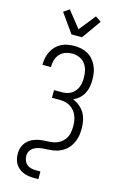

<svg xmlns="http://www.w3.org/2000/svg" viewBox="-171 -1049 841 1333"><g transform="rotate(15 250.0 -382.5)"><path d="M215 215Q196 215 177 212Q158 209 140.5 201.5Q123 194 108 181.5Q93 169 83.5 153Q74 137 70 118Q66 99 66 80Q66 55 74.5 32Q83 9 100.5 -8.5Q118 -26 140.5 -36Q163 -46 187 -50Q211 -54 235.5 -54.5Q260 -55 284 -59Q308 -63 329.5 -76Q351 -89 365 -109Q379 -129 384 -153Q389 -177 389 -202Q389 -221 386 -240.5Q383 -260 375.5 -278Q368 -296 355 -311.5Q342 -327 325 -337Q308 -347 289 -351Q270 -355 250 -355H195V-410H250Q267 -410 284.5 -413.5Q302 -417 317 -426Q332 -435 343.5 -448.5Q355 -462 361.5 -478Q368 -494 370.5 -511.5Q373 -529 373 -546Q373 -573 367 -599Q361 -625 345 -646Q329 -667 304 -677.5Q279 -688 253 -688Q228 -688 204.5 -680Q181 -672 164.5 -654Q148 -636 140.5 -612Q133 -588 133 -564V-559H72V-565Q72 -589 77.5 -612.5Q83 -636 94 -657.5Q105 -679 122 -696Q139 -713 160.5 -724Q182 -735 205.5 -739Q229 -743 253 -743Q278 -743 303 -738Q328 -733 350 -720.5Q372 -708 388.5 -688.5Q405 -669 415.5 -646Q426 -623 430 -598Q434 -573 434 -547Q434 -522 429.5 -497Q425 -472 413 -449.5Q401 -427 382 -410Q363 -393 339 -383Q366 -372 388.5 -353.5Q411 -335 425 -310.5Q439 -286 444.5 -257.5Q450 -229 450 -200Q450 -183 448 -165.5Q446 -148 441.5 -131.5Q437 -115 429.5 -99Q422 -83 411.5 -69Q401 -55 388 -44Q375 -33 359.5 -24.5Q344 -16 327.5 -11Q311 -6 293.5 -3.5Q276 -1 258.5 -0.5Q241 0 224 1.5Q207 3 190 7.5Q173 12 158.5 21.5Q144 31 135.5 46.5Q127 62 127 80Q127 97 133 113Q139 129 151.5 140Q164 151 181 155.5Q198 160 215 160H250V215ZM212 -815 115 -952 156 -980 250 -862 344 -980 385 -952 288 -815Z"/></g></svg>

Font: Iosevka Light
Style: Regular
Weight: 300
Monospace: yes
Designer: Belleve Invis
Foundry: Belleve Invis
Version: Version 32.5.0; ttfautohint (v1.8.4)